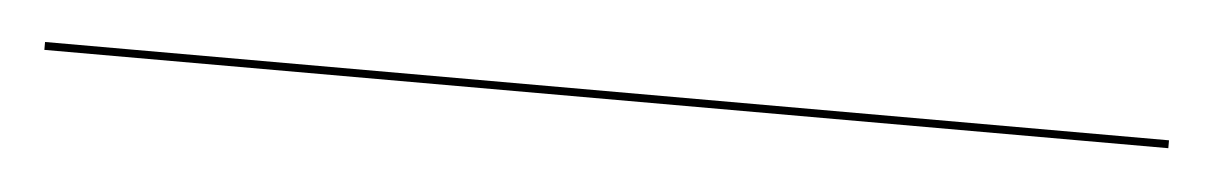

<svg xmlns="http://www.w3.org/2000/svg" viewBox="-27 102 612 97"><g transform="rotate(5 279.0 150.0)"><path d="M-5.5 148V152H564.5V148Z"/></g></svg>

Font: Bodoni* 36pt
Style: Regular
Weight: 400
Version: Version 2.3